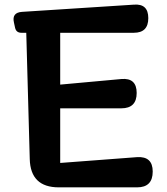

<svg xmlns="http://www.w3.org/2000/svg" viewBox="-20 -806 718 826"><path d="M233 0Q111 0 108 -122L93 -665H72Q50 -665 45 -686L40 -709Q30 -752 75 -755L556 -786Q618 -791 618 -728Q618 -665 556 -665H239V-442L502 -466Q568 -472 568 -406Q568 -340 502 -340H239V-105L570 -130Q637 -134 637 -68Q637 0 570 0Z"/></svg>

Font: MaokenZhuyuanTi
Style: Regular
Weight: 400
Designer: Fontworks Inc & LongZhuTi team: ZERO子、时光羊、荆南、频凡、刘鹏、Little White Dog、帆影Magmeta、奈白不弍、白日月球、ChaoTawei、雨三（排名不分先后）
Version: Version 1.000; 20230222